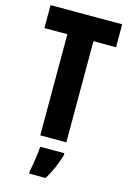

<svg xmlns="http://www.w3.org/2000/svg" viewBox="-138 -780 719 1067"><g transform="rotate(15 221.5 -246.5)"><path d="M297 0H147V-582H15V-714H427V-582H297ZM302 72Q279 153 237 221H142V208Q146 191 150.5 164Q155 137 158.5 109Q162 81 163 61H302Z"/></g></svg>

Font: Noto Sans Thai ExtCond ExtBd
Style: Regular
Weight: 800
Width: 2
Designer: Monotype Design Team
Foundry: Monotype Imaging Inc.
Version: Version 2.002; ttfautohint (v1.8.4.7-5d5b)